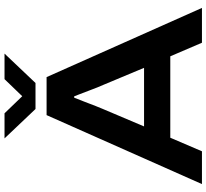

<svg xmlns="http://www.w3.org/2000/svg" viewBox="-52 -861 913 849"><g transform="rotate(-90 404.5 -436.5)"><path d="M15 0 320 -687H488L794 0H640L580 -140H220L160 0ZM270 -256H529L455 -433Q450 -444 442.5 -462.5Q435 -481 427.5 -501.5Q420 -522 413 -539.5Q406 -557 403 -565H397Q389 -545 379 -519Q369 -493 360 -469.5Q351 -446 345 -433ZM217 -873H328L434 -763H373L479 -873H592L462 -736H347Z"/></g></svg>

Font: Archivo SemiExpanded SemiBold
Style: Regular
Weight: 600
Width: 6
Designer: Hector Gatti
Foundry: Omnibus-Type
Version: Version 2.001